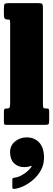

<svg xmlns="http://www.w3.org/2000/svg" viewBox="-20 -800 340 1230"><path d="M30.5 -675H28.5Q15 -675 10 -681.5Q5 -688 5 -708V-748Q5 -771.5 11 -775.8Q17 -780 40.5 -780H223.5Q244.5 -780 249.8 -775.5Q255 -771 255 -749V-131Q255 -113.5 258.8 -109.2Q262.5 -105 275.5 -105H278.5Q288.5 -105 291.8 -102Q295 -99 295 -88V-27Q295 -8 290 -4Q285 0 265.5 0H25.5Q13.5 0 9.2 -2.5Q5 -5 5 -17V-83Q5 -96 7.8 -100.5Q10.5 -105 23.5 -105H29.5Q35 -105 40 -109.5Q45 -114 45 -135V-649Q45 -668 42.8 -671.5Q40.5 -675 30.5 -675ZM44.5 175.5Q44.5 131.5 76.8 105.8Q109 80 150 80Q200.5 80 231.2 113Q262 146 262 211Q262 253 243.2 288Q224.5 323 195.5 349Q166.5 375 134 390.8Q101.5 406.5 74 410Q65.5 411 62.2 408.8Q59 406.5 59 397V349.5Q59 340.5 69 339Q93 336.5 115.8 324.5Q138.5 312.5 156.2 296.8Q174 281 182 267.5Q183.5 265 181.8 263.5Q180 262 176 263.5Q160.5 270.5 135 270.5Q94 270.5 69.2 245Q44.5 219.5 44.5 175.5Z"/></svg>

Font: Besley* Condensed Fatface
Style: Regular
Weight: 900
Width: 3
Designer: Owen Earl
Foundry: indestructible type*
Version: Version 3.000; ttfautohint (v1.8.3)